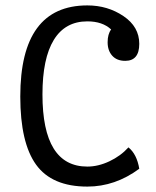

<svg xmlns="http://www.w3.org/2000/svg" viewBox="-20 -675 576 710"><path d="M391 -566Q359 -596 303 -596Q221 -596 179 -527.5Q137 -459 137 -326Q137 -59 303 -59Q343 -59 384.5 -78.5Q426 -98 455 -130Q486 -105 495 -51Q406 15 303 15Q172 15 113.5 -66Q55 -147 55 -318Q55 -655 303 -655Q378 -655 436.5 -615.5Q495 -576 495 -513Q495 -450 443 -450Q412 -450 395 -469Q378 -488 378 -518.5Q378 -549 391 -566Z"/></svg>

Font: Port Lligat Slab
Style: Regular
Weight: 400
Designer: Dario Muhafara, Eduardo Rodriguez Tunni
Foundry: Tipo
Version: Version 1.002